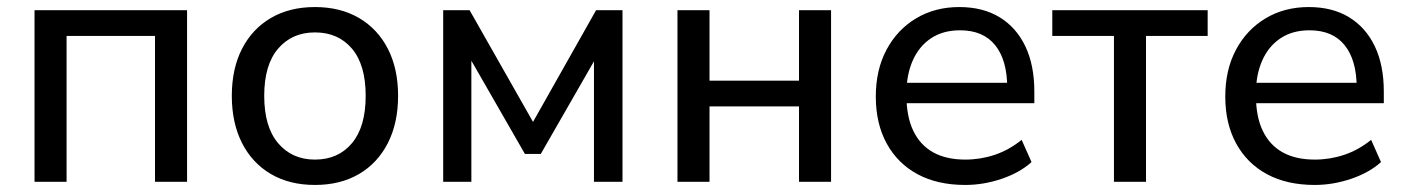

<svg xmlns="http://www.w3.org/2000/svg" viewBox="-20 -516 3994 545"><path d="M78 0V-487H511V0H420V-414H169V0Z M874 9Q802 9 749 -22Q696 -53 667 -110Q638 -167 638 -244Q638 -321 667 -377.5Q696 -434 749 -465Q802 -496 874 -496Q946 -496 999 -465Q1052 -434 1081 -377.5Q1110 -321 1110 -244Q1110 -167 1081 -110Q1052 -53 999 -22Q946 9 874 9ZM874 -63Q940 -63 979 -109.5Q1018 -156 1018 -244Q1018 -332 979 -378Q940 -424 874 -424Q809 -424 769.5 -378Q730 -332 730 -244Q730 -156 769.5 -109.5Q809 -63 874 -63Z M1238 0V-487H1313L1493 -170L1672 -487H1747V0H1666V-382H1689L1515 -79H1470L1296 -382H1318V0Z M1903 0V-487H1994V-287H2248V-487H2339V0H2248V-214H1994V0Z M2720 9Q2641 9 2584.5 -21.5Q2528 -52 2497 -108.5Q2466 -165 2466 -242Q2466 -318 2496.5 -375Q2527 -432 2580.5 -464Q2634 -496 2703 -496Q2770 -496 2817.5 -467Q2865 -438 2890.5 -384.5Q2916 -331 2916 -256V-223H2537V-281H2856L2839 -267Q2839 -345 2805 -387.5Q2771 -430 2705 -430Q2657 -430 2623 -407.5Q2589 -385 2571 -344.5Q2553 -304 2553 -251V-245Q2553 -185 2572.5 -144.5Q2592 -104 2629 -83.5Q2666 -63 2720 -63Q2763 -63 2803.5 -76.5Q2844 -90 2880 -119L2908 -56Q2875 -26 2823.5 -8.5Q2772 9 2720 9Z M3142 0V-414H2967V-487H3408V-414H3233V0Z M3712 9Q3633 9 3576.5 -21.5Q3520 -52 3489 -108.5Q3458 -165 3458 -242Q3458 -318 3488.5 -375Q3519 -432 3572.5 -464Q3626 -496 3695 -496Q3762 -496 3809.5 -467Q3857 -438 3882.5 -384.5Q3908 -331 3908 -256V-223H3529V-281H3848L3831 -267Q3831 -345 3797 -387.5Q3763 -430 3697 -430Q3649 -430 3615 -407.5Q3581 -385 3563 -344.5Q3545 -304 3545 -251V-245Q3545 -185 3564.5 -144.5Q3584 -104 3621 -83.5Q3658 -63 3712 -63Q3755 -63 3795.5 -76.5Q3836 -90 3872 -119L3900 -56Q3867 -26 3815.5 -8.5Q3764 9 3712 9Z"/></svg>

Font: Nunito Sans 12pt Medium
Style: Regular
Weight: 500
Designer: Vernon Adams
Foundry: Vernon Adams
Version: Version 3.101;gftools[0.9.27]